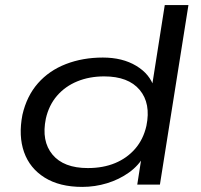

<svg xmlns="http://www.w3.org/2000/svg" viewBox="-20 -725 790 754"><path d="M303 9Q214 9 155.5 -27.5Q97 -64 74.5 -127.5Q52 -191 68 -274Q85 -348 129 -398Q173 -448 239 -473.5Q305 -499 384 -499Q461 -499 515 -466.5Q569 -434 585 -381H576L627 -705H720L608 0H519L537 -115H547Q525 -75 486.5 -47.5Q448 -20 400.5 -5.5Q353 9 303 9ZM325 -65Q385 -65 432 -84.5Q479 -104 511 -141Q543 -178 555 -231Q573 -319 528.5 -372Q484 -425 389 -425Q331 -425 283.5 -405.5Q236 -386 204 -349Q172 -312 160 -259Q142 -171 186 -118Q230 -65 325 -65Z"/></svg>

Font: Nunito Sans 10pt Expanded
Style: Italic
Weight: 400
Width: 7
Italic angle: -9°
Designer: Vernon Adams
Foundry: Vernon Adams
Version: Version 3.101;gftools[0.9.27]